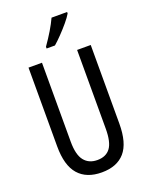

<svg xmlns="http://www.w3.org/2000/svg" viewBox="-173 -1029 868 1125"><g transform="rotate(-20 261.0 -466.5)"><path d="M455 -224Q455 -103 406 -46.5Q357 10 262 10Q167 10 117 -47Q67 -104 67 -223V-714H151V-222Q151 -140 180 -103.5Q209 -67 262 -67Q316 -67 343 -103Q370 -139 370 -223V-714H455ZM391 -934Q379 -913 355 -884.5Q331 -856 304.5 -828.5Q278 -801 257 -783H205V-794Q263 -876 294 -943H391Z"/></g></svg>

Font: Noto Sans Gurmukhi ExtraCondensed
Style: Regular
Weight: 400
Width: 2
Designer: Jelle Bosma - Monotype Design Team
Foundry: Monotype Imaging Inc.
Version: Version 2.004; ttfautohint (v1.8.4.7-5d5b)